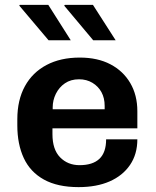

<svg xmlns="http://www.w3.org/2000/svg" viewBox="-20 -757 640 787"><path d="M302 10Q216 10 160 -21Q104 -52 77.5 -109Q51 -166 51 -243V-268Q51 -347 82 -403.5Q113 -460 170.5 -490.5Q228 -521 307 -521Q380 -521 432.5 -493.5Q485 -466 514 -416.5Q543 -367 543 -301V-231H195V-207Q195 -144 226.5 -112Q258 -80 306 -80Q360 -80 387.5 -106Q415 -132 415 -186H543Q543 -125 513 -81Q483 -37 429.5 -13.5Q376 10 302 10ZM196 -309H409V-323Q409 -355 396 -379Q383 -403 359 -417.5Q335 -432 304 -432Q270 -432 246 -415.5Q222 -399 209 -372.5Q196 -346 196 -317ZM362 -592 243 -734 246 -737H361L454 -592ZM179 -592 59 -734 61 -737H178L270 -592Z"/></svg>

Font: Chivo Mono Medium SemiBold
Style: Regular
Weight: 600
Monospace: yes
Version: Version 1.008